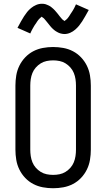

<svg xmlns="http://www.w3.org/2000/svg" viewBox="-20 -993 565 1021"><path d="M262 8Q235 8 208 3Q181 -2 157 -14.5Q133 -27 114 -47Q95 -67 83 -91.5Q71 -116 66.5 -143Q62 -170 62 -197V-538Q62 -565 66.5 -592Q71 -619 83 -643.5Q95 -668 114 -688Q133 -708 157 -720.5Q181 -733 208 -738Q235 -743 262 -743Q290 -743 317 -738Q344 -733 368 -720.5Q392 -708 411 -688Q430 -668 442 -643.5Q454 -619 458.5 -592Q463 -565 463 -538V-197Q463 -170 458.5 -143Q454 -116 442 -91.5Q430 -67 411 -47Q392 -27 368 -14.5Q344 -2 317 3Q290 8 262 8ZM263 -63Q280 -63 297 -66.5Q314 -70 328.5 -79Q343 -88 354.5 -101Q366 -114 372.5 -130Q379 -146 381.5 -163Q384 -180 384 -197V-538Q384 -555 381.5 -572Q379 -589 372.5 -605Q366 -621 354.5 -634Q343 -647 328.5 -656Q314 -665 297 -668.5Q280 -672 263 -672Q245 -672 228 -668.5Q211 -665 196.5 -656Q182 -647 170.5 -634Q159 -621 152.5 -605Q146 -589 143.5 -572Q141 -555 141 -538V-197Q141 -180 143.5 -163Q146 -146 152.5 -130Q159 -114 170.5 -101Q182 -88 196.5 -79Q211 -70 228 -66.5Q245 -63 263 -63ZM322 -812Q317 -812 312 -813Q307 -814 302.5 -815Q298 -816 293.5 -818Q289 -820 284.5 -822.5Q280 -825 276 -827.5Q272 -830 268.5 -833Q265 -836 261 -839.5Q257 -843 253.5 -847Q250 -851 247 -854.5Q244 -858 241 -862Q238 -866 235 -869.5Q232 -873 228.5 -877.5Q225 -882 221.5 -886Q218 -890 215 -893.5Q212 -897 207 -900Q202 -903 202 -905H203L200 -903Q197 -900 194 -897.5Q191 -895 188.5 -892.5Q186 -890 184.5 -888Q183 -886 181.5 -884Q180 -882 178.5 -880Q177 -878 175.5 -875.5Q174 -873 172.5 -870.5Q171 -868 169 -865.5Q167 -863 165 -860Q163 -857 161 -853.5Q159 -850 157 -846.5Q155 -843 153 -839.5Q151 -836 149 -832Q147 -828 145 -824Q143 -820 141 -815L73 -845Q83 -864 91.5 -879Q100 -894 108 -906.5Q116 -919 124.5 -929.5Q133 -940 145 -950Q157 -960 172 -966.5Q187 -973 203 -973Q208 -973 213 -972.5Q218 -972 222.5 -970.5Q227 -969 231.5 -967Q236 -965 240.5 -963Q245 -961 249 -958Q253 -955 256.5 -952Q260 -949 264 -945.5Q268 -942 271.5 -938Q275 -934 278 -930.5Q281 -927 284 -923.5Q287 -920 290 -916Q293 -912 296.5 -907.5Q300 -903 303.5 -899Q307 -895 310 -891.5Q313 -888 318 -885Q323 -882 323 -880H322L325 -883Q328 -885 331 -887.5Q334 -890 336.5 -892.5Q339 -895 340.5 -897Q342 -899 343.5 -901Q345 -903 346.5 -905Q348 -907 349.5 -909.5Q351 -912 352.5 -914.5Q354 -917 356 -920Q358 -923 360 -926Q362 -929 364 -932Q366 -935 368 -938.5Q370 -942 372 -945.5Q374 -949 376 -953Q378 -957 380 -961.5Q382 -966 384 -970L452 -940Q442 -922 433.5 -907Q425 -892 417 -879.5Q409 -867 400.5 -856.5Q392 -846 380 -835.5Q368 -825 353 -818.5Q338 -812 322 -812Z"/></svg>

Font: Iosevka Pride
Style: Regular
Weight: 400
Monospace: yes
Designer: Belleve Invis
Foundry: Belleve Invis
Version: Version 30.3.1; ttfautohint (v1.8.4)